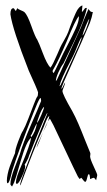

<svg xmlns="http://www.w3.org/2000/svg" viewBox="-20 -686 392 701"><path d="M32 -21Q31 -19 28.5 -13.5Q26 -8 24 -5Q18 -11 18 -13Q18 -34 34 -75Q50 -116 52 -122Q63 -161 93.5 -231Q124 -301 130 -317V-319Q130 -321 129.5 -324Q129 -327 129 -328L126 -327Q119 -318 102 -274Q46 -131 25 -64Q24 -62 21 -48.5Q18 -35 14.5 -26Q11 -17 8 -17Q5 -17 5 -26Q5 -36 8 -50.5Q11 -65 15.5 -77.5Q20 -90 24.5 -101.5Q29 -113 32 -120L35 -127Q35 -139 46.5 -170Q58 -201 64 -209Q72 -223 83.5 -253Q95 -283 104 -306.5Q113 -330 116 -333Q119 -336 119 -349Q114 -365 85 -428Q26 -578 18 -634Q18 -656 29 -656Q31 -656 33.5 -651.5Q36 -647 38 -646L43 -656Q47 -652 56 -648.5Q65 -645 69 -642Q80 -632 94.5 -591Q109 -550 116 -541Q122 -530 136.5 -491.5Q151 -453 164 -439Q168 -443 174.5 -456Q181 -469 189 -487.5Q197 -506 200 -513Q203 -520 214 -539Q225 -558 229 -569Q231 -575 236.5 -590Q242 -605 246.5 -615.5Q251 -626 256.5 -638.5Q262 -651 268.5 -658Q275 -665 281 -666Q281 -662 280 -655.5Q279 -649 279 -646V-643Q282 -643 286 -650Q290 -657 294 -657H297Q289 -614 252 -538Q215 -462 212 -455Q202 -442 193 -421.5Q184 -401 184 -390Q188 -394 189 -397Q260 -551 275 -585Q278 -593 287.5 -616.5Q297 -640 303 -653Q304 -652 306.5 -648.5Q309 -645 311.5 -643.5Q314 -642 319 -642Q316 -624 308 -602Q295 -570 214 -389Q204 -366 204 -361Q208 -364 211.5 -373Q215 -382 218 -385Q217 -378 213 -368.5Q209 -359 208 -354Q208 -342 244 -280Q255 -260 266 -234.5Q277 -209 289.5 -177Q302 -145 309 -129Q310 -127 310 -124Q310 -122 309.5 -119Q309 -116 309 -115Q309 -106 322 -78.5Q335 -51 335 -47Q335 -44 333 -37Q331 -30 331 -28Q324 -37 323 -37Q319 -37 309 -32Q309 -33 308.5 -38.5Q308 -44 307 -47Q306 -50 304 -50Q301 -50 298 -36Q295 -22 291 -22Q288 -22 277 -37L274 -35Q272 -33 270 -33L264 -42Q250 -70 220.5 -133Q191 -196 175 -229Q165 -248 162 -253Q162 -252 159 -248.5Q156 -245 155 -243Q151 -231 137 -203Q119 -156 113 -146Q117 -161 137 -203Q150 -235 155 -243Q158 -249 160 -263Q156 -260 152.5 -253.5Q149 -247 144.5 -235Q140 -223 139 -221Q103 -140 59 -21Q56 -11 53 -9Q54 -21 68 -57Q101 -146 142 -245Q153 -270 153 -274Q149 -273 104 -163Q102 -158 98.5 -149Q95 -140 92 -132.5Q89 -125 86 -118Q85 -113 81.5 -105.5Q78 -98 74.5 -92Q71 -86 70 -86Q72 -80 72 -79Q72 -67 60 -41Q48 -15 42 -15Q38 -15 38 -19Q38 -37 59 -84Q89 -155 94 -183Q77 -172 56 -99.5Q35 -27 32 -21ZM268 -623V-627Q256 -615 224 -536Q195 -468 176 -435Q172 -429 172 -426Q172 -423 176 -419Q179 -423 202 -472Q208 -486 226.5 -521Q245 -556 256.5 -582Q268 -608 268 -623ZM281 -556Q286 -560 294.5 -581Q303 -602 306 -617Q303 -615 293.5 -592.5Q284 -570 281 -556ZM268 -521Q279 -548 279 -551Q275 -547 270.5 -537Q266 -527 261 -514.5Q256 -502 254 -497Q249 -485 234 -456.5Q219 -428 209.5 -406.5Q200 -385 197 -371Q199 -372 202 -377ZM115 -237Q121 -243 131 -266.5Q141 -290 141 -296Q134 -291 125 -268.5Q116 -246 115 -237ZM94 -185Q109 -204 115 -235Q110 -230 102.5 -211.5Q95 -193 92 -191Q92 -189 94 -185Z"/></svg>

Font: Because We Create
Style: Regular
Weight: 400
Designer: Liz Wetzel, Aaron Williamson, Russ McMullin
Foundry: Red Hat
Version: Version 1.000